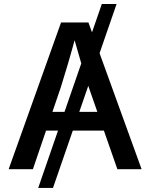

<svg xmlns="http://www.w3.org/2000/svg" viewBox="-20 -839 745 952"><path d="M558.1 -819.3 242.7 92.8H169.4L484.9 -819.3ZM22.9 0 282.7 -727.5H418.5L682.1 0H562L420.4 -405.3Q403.8 -455.1 384 -521.2Q364.3 -587.4 337.9 -681.2H361.3Q335.9 -586.9 316.2 -520Q296.4 -453.1 281.2 -405.3L143.1 0ZM164.1 -191.4V-284.2H541V-191.4Z"/></svg>

Font: Inter 16pt Medium
Style: Regular
Weight: 500
Version: Version 4.001;git-66647c0bb